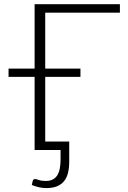

<svg xmlns="http://www.w3.org/2000/svg" viewBox="-20 -728 619 932"><path d="M199.5 -666.5V-395H370.5V-355H199.5V-41H316V56.5Q316 86.5 310.2 110.5Q304.5 134.5 291.2 151Q278 167.5 256.8 176.2Q235.5 185 204.5 185Q187 185 170.2 181.2Q153.5 177.5 134.5 170L138.5 151.5Q140 144.5 143.8 142.8Q147.5 141 150.5 141Q155 141 168.8 145.8Q182.5 150.5 202 150.5Q222.5 150.5 236.5 143Q250.5 135.5 258.8 121.8Q267 108 270.5 88.8Q274 69.5 274 46V0H148V-355H21.5V-395H148V-707.5H562V-666.5Z"/></svg>

Font: Lato 2
Style: Regular
Weight: 300
Designer: Lukasz Dziedzic with Adam Twardoch and Botio Nikoltchev
Foundry: tyPoland Lukasz Dziedzic
Version: Version 2.015; 2015-08-06; http://www.latofonts.com/